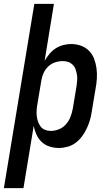

<svg xmlns="http://www.w3.org/2000/svg" viewBox="-52 -755 572 990"><path d="M-32 215 125 -735H226L178 -441Q189 -460 203 -477Q217 -494 235 -505.5Q253 -517 273.5 -522.5Q294 -528 314 -528Q341 -528 365 -519.5Q389 -511 406.5 -493.5Q424 -476 433 -452.5Q442 -429 445.5 -403.5Q449 -378 447.5 -351.5Q446 -325 441 -299L421 -179Q418 -157 411.5 -135Q405 -113 395 -92Q385 -71 371 -52Q357 -33 338.5 -19Q320 -5 297 1.5Q274 8 252 8Q227 8 203.5 0.5Q180 -7 163 -23Q146 -39 136 -61Q126 -83 122 -107L69 215ZM210 -80Q231 -80 252 -88.5Q273 -97 288 -114Q303 -131 311 -151.5Q319 -172 323 -193L343 -313Q345 -328 346 -342.5Q347 -357 344.5 -371Q342 -385 337.5 -398Q333 -411 323 -421Q313 -431 300 -435.5Q287 -440 272 -440Q252 -440 232 -433.5Q212 -427 196.5 -412Q181 -397 172.5 -378Q164 -359 161 -339L141 -219Q138 -204 137 -188Q136 -172 137.5 -157Q139 -142 144 -128Q149 -114 157.5 -102.5Q166 -91 180 -85.5Q194 -80 210 -80Z"/></svg>

Font: Iosevka Term Curly SmBd Obl
Style: Regular
Weight: 600
Italic angle: -9°
Designer: Belleve Invis
Foundry: Belleve Invis
Version: Version 32.3.0